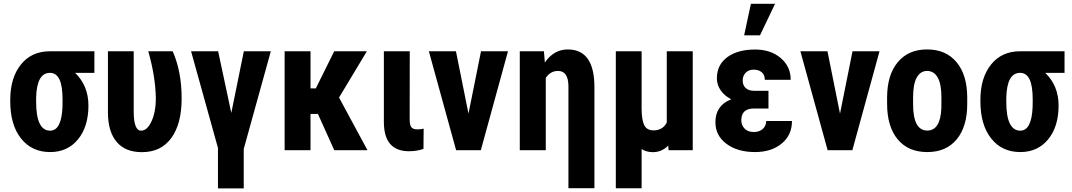

<svg xmlns="http://www.w3.org/2000/svg" viewBox="-20 -802 5724 1025"><path d="M483.9 -413.1H380.9Q452.1 -344.2 452.1 -238.8Q452.1 -126 396.5 -58.1Q340.8 9.8 247.6 9.8Q149.9 9.8 92.3 -62.7Q34.7 -135.3 34.7 -261.7V-269Q34.7 -386.7 91.6 -457.5Q148.4 -528.3 246.6 -528.3L247.1 -527.8V-528.3H483.9ZM172.9 -258.8Q172.9 -104.5 247.6 -104.5Q308.1 -104.5 313.5 -230.5L314 -269Q314 -343.8 297.1 -378.4Q280.3 -413.1 246.6 -413.1Q175.8 -413.1 172.9 -279.3Z M693.8 -528.3V-207.5Q693.8 -104.5 733.4 -104.5Q766.1 -104.5 789.1 -154.8Q812 -205.1 812 -276.4Q810.1 -393.6 771.5 -528.3H901.9Q949.7 -419.9 949.7 -276.4Q949.7 -140.6 894.5 -65.2Q839.4 10.3 737.8 10.3Q648.9 10.3 602.8 -44.4Q556.6 -99.1 556.2 -201.2V-528.3Z M1214.8 -199.2 1281.7 -528.3H1425.8L1281.2 -6.8V203.6H1143.6V-12.2L1000 -528.3H1144.5Z M1677.2 -193.8H1637.7V0H1499.5V-528.3H1637.7V-330.1H1666L1764.2 -528.3H1938.5L1790 -281.2L1941.9 0H1764.6Z M2167.5 -528.3 2167 -166Q2167 -136.2 2175.5 -123.8Q2184.1 -111.3 2208.5 -111.3Q2227.5 -111.3 2241.7 -115.2L2240.7 -7.3Q2206.1 5.4 2163.6 5.4Q2030.3 5.4 2029.3 -148.9V-528.3Z M2481 -195.3 2547.9 -528.3H2691.9L2546.9 0H2415L2269.5 -528.3H2414.1Z M2883.8 -528.3 2888.7 -468.3Q2937 -538.1 3011.2 -538.1Q3153.3 -538.1 3153.3 -336.9V202.6H3014.6V-343.8Q3013.2 -423.3 2959 -423.3Q2918.5 -423.3 2893.6 -386.2V0H2754.9V-528.3Z M3405.3 -528.3V-224.1Q3405.3 -162.1 3419.2 -134Q3433.1 -106 3469.2 -106Q3518.1 -106 3539.6 -147.9V-528.3H3678.2V0H3549.3L3547.4 -24.9Q3513.2 10.3 3465.3 10.3Q3430.7 10.3 3405.3 -6.3V203.1H3267.6V-528.3Z M3799.3 -149.4Q3799.3 -239.3 3883.8 -272Q3848.6 -289.6 3827.9 -319.1Q3807.1 -348.6 3807.1 -383.8Q3807.1 -455.6 3862.3 -496.6Q3917.5 -537.6 4011.2 -537.6Q4094.7 -537.6 4147.9 -492.2Q4201.2 -446.8 4201.2 -376H4063Q4063 -402.3 4046.6 -416.3Q4030.3 -430.2 4003.9 -430.2Q3976.6 -430.2 3960.7 -413.6Q3944.8 -397 3944.8 -372.1Q3944.8 -347.2 3960.7 -332.3Q3976.6 -317.4 4004.4 -317.4H4082.5V-222.7H4004.9Q3937.5 -222.7 3937.5 -160.2Q3937.5 -133.3 3955.3 -115.2Q3973.1 -97.2 4003.4 -97.2Q4033.7 -97.2 4052 -113.5Q4070.3 -129.9 4070.3 -156.2H4208Q4208 -80.6 4152.8 -35.4Q4097.7 9.8 4011.2 9.8Q3917 9.8 3858.2 -34.2Q3799.3 -78.1 3799.3 -149.4ZM3988.8 -781.7H4117.7L4037.1 -613.3H3952.6Z M4464.4 -195.3 4531.2 -528.3H4675.3L4530.3 0H4398.4L4252.9 -528.3H4397.5Z M4715.8 -281.2Q4715.8 -401.4 4772.5 -469.7Q4829.1 -538.1 4929.2 -538.1Q5030.3 -538.1 5086.9 -469.7Q5143.6 -401.4 5143.6 -280.3V-246.6Q5143.6 -126 5087.4 -58.1Q5031.2 9.8 4930.2 9.8Q4828.6 9.8 4772.2 -58.3Q4715.8 -126.5 4715.8 -247.6ZM4854.5 -246.6Q4854.5 -105 4930.2 -105Q5000 -105 5005.4 -223.1L5005.9 -281.2Q5005.9 -353.5 4985.8 -388.4Q4965.8 -423.3 4929.2 -423.3Q4894 -423.3 4874.3 -388.4Q4854.5 -353.5 4854.5 -281.2Z M5663.1 -413.1H5560.1Q5631.3 -344.2 5631.3 -238.8Q5631.3 -126 5575.7 -58.1Q5520 9.8 5426.8 9.8Q5329.1 9.8 5271.5 -62.7Q5213.9 -135.3 5213.9 -261.7V-269Q5213.9 -386.7 5270.8 -457.5Q5327.6 -528.3 5425.8 -528.3L5426.3 -527.8V-528.3H5663.1ZM5352.1 -258.8Q5352.1 -104.5 5426.8 -104.5Q5487.3 -104.5 5492.7 -230.5L5493.2 -269Q5493.2 -343.8 5476.3 -378.4Q5459.5 -413.1 5425.8 -413.1Q5355 -413.1 5352.1 -279.3Z"/></svg>

Font: Roboto Condensed
Style: Bold
Weight: 700
Designer: Google
Version: Version 2.134; 2016